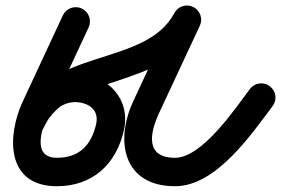

<svg xmlns="http://www.w3.org/2000/svg" viewBox="-20 -611 999 682"><path d="M203.2 -556.3C155.9 -454.6 108.6 -353 61.2 -251.3C4.1 -128.5 0.4 50.5 182 50.5C308.5 50.5 392.4 -27 419.9 -147.4C445.2 -258.2 364.8 -343.6 255.9 -349.1C255.9 -349.1 255.7 -349.1 255.5 -349.1C255.4 -349.1 255.2 -349.1 255.2 -349.1C153.5 -352.9 82.4 -284.4 42.1 -197.2C30.5 -171.8 41.5 -141.8 66.8 -130.1C92.2 -118.5 122.2 -129.5 133.9 -154.8C156.5 -203.8 192.5 -250.4 251.5 -248.2C251.5 -248.2 251.3 -248.2 251.1 -248.2C251 -248.2 250.8 -248.2 250.8 -248.2C296.7 -245.9 332.8 -219.6 321.4 -169.9C304.4 -95.2 261.3 -50.5 182 -50.5C91 -50.5 128.9 -157.4 152.8 -208.7C200.1 -310.4 247.4 -412 294.8 -513.7C306.6 -539 295.6 -569 270.3 -580.8C245 -592.6 215 -581.6 203.2 -556.3ZM134.3 -155.9C218.3 -349.5 568.2 -290.4 688.6 -517.3C701.7 -541.9 692.3 -572.5 667.7 -585.6C643 -598.6 612.5 -589.3 599.4 -564.6C496.2 -370.2 149.9 -445.6 41.7 -196.1C30.6 -170.5 42.3 -140.8 67.9 -129.7C93.5 -118.6 123.2 -130.3 134.3 -155.9ZM665.3 -586.7C640.1 -598.5 610 -587.6 598.2 -562.3C550.1 -459 501.9 -355.7 453.7 -252.3C387.2 -109.7 417.6 50.5 602 50.5C747.2 50.5 871.6 -132.2 948.3 -234.1C965.1 -256.4 960.7 -288 938.4 -304.8C916.1 -321.6 884.5 -317.1 867.7 -294.9C818.4 -229.5 698.9 -50.5 602 -50.5C496.2 -50.5 510.9 -135.9 545.2 -209.7C593.4 -313 641.6 -416.3 689.8 -519.6C701.6 -544.9 690.6 -574.9 665.3 -586.7Z"/></svg>

Font: FRB American Cursive Guidelines Ultra
Style: Bold Italic
Weight: 1000
Italic angle: -25°
Version: Version 2.0;Modular Font Editor K font №1